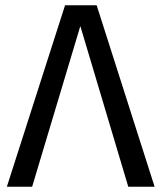

<svg xmlns="http://www.w3.org/2000/svg" viewBox="-20 -709 613 729"><path d="M347 -689H227L6 0H102L285 -610L467 0H567Z"/></svg>

Font: Fira Math
Style: Regular
Weight: 400
Designer: Xiangdong Zeng
Foundry: Xiangdong Zeng
Version: Version 0.3.4